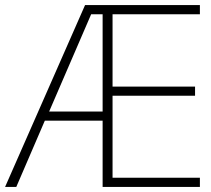

<svg xmlns="http://www.w3.org/2000/svg" viewBox="-21 -734 828 754"><path d="M764 0H382V-260H155L43 0H-1L313 -714H764V-678H421V-394H745V-358H421V-36H764ZM172 -296H382V-678H337Z"/></svg>

Font: Noto Sans Khmer UI ExtraLight
Style: Regular
Weight: 200
Designer: Danh Hong and the Monotype Design Team
Foundry: Monotype Imaging Inc.
Version: Version 2.002; ttfautohint (v1.8.4.7-5d5b)